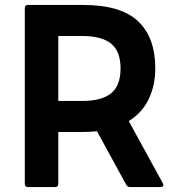

<svg xmlns="http://www.w3.org/2000/svg" viewBox="-20 -754 718 774"><path d="M93 0Q80 0 80 -13V-721Q80 -734 93 -734H315Q467 -734 536.5 -668.5Q606 -603 606 -478Q606 -411 580 -355.5Q554 -300 499 -266L636 -16Q640 -9 637.5 -4.5Q635 0 627 0H504Q494 0 489 -9L371 -225Q344 -222 315 -222H215V-13Q215 0 202 0ZM310 -609H215V-347H310Q390 -347 428 -378Q466 -409 466 -478Q466 -547 428 -578Q390 -609 310 -609Z"/></svg>

Font: LINE Seed Sans
Style: Bold
Weight: 700
Designer: LINE VX Design & Dalton Maag Ltd & Sandoll Inc
Foundry: Dalton Maag Ltd
Version: Version 1.003